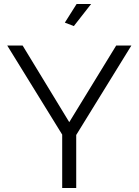

<svg xmlns="http://www.w3.org/2000/svg" viewBox="-20 -937 691 957"><path d="M348.1 -807.1 303.2 -824.2 361.8 -917H434.1ZM92.8 -710 325.2 -328.1 559.1 -710H634.8L359.9 -264.2V0H290V-266.1L16.1 -710Z"/></svg>

Font: Rawline
Style: Regular
Weight: 400
Designer: Matt McInerney, Pablo Impallari, Rodrigo Fuenzalida
Foundry: Matt McInerney, Pablo Impallari, Rodrigo Fuenzalida
Version: Version 4.020;PS 004.020;hotconv 1.0.88;makeotf.lib2.5.64775